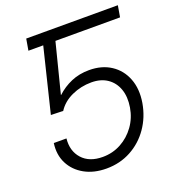

<svg xmlns="http://www.w3.org/2000/svg" viewBox="-134 -832 858 946"><g transform="rotate(-20 295.0 -359.5)"><path d="M229.5 -727.5 219.2 -667.5H99.6L109.9 -727.5ZM263.7 9.8Q197.8 9.8 149.2 -17.3Q100.6 -44.4 76.9 -91.1Q53.2 -137.7 61.5 -197.3H127.9Q121.1 -133.3 158.2 -91.8Q195.3 -50.3 265.6 -50.3Q317.9 -50.3 361.8 -74.2Q405.8 -98.1 435.5 -139.4Q465.3 -180.7 474.1 -233.4Q482.9 -287.1 468.5 -327.9Q454.1 -368.7 420.4 -391.8Q386.7 -415 336.9 -415Q282.2 -415 233.6 -392.8Q185.1 -370.6 159.2 -330.1L95.2 -332L191.9 -727.5H590.3L580.1 -667.5H241.2L175.3 -407.7H176.8Q210.4 -439 252.9 -457.3Q295.4 -475.6 347.2 -475.6Q413.6 -475.6 460.9 -444.6Q508.3 -413.6 529.5 -358.9Q550.8 -304.2 539.1 -233.4Q526.9 -162.6 488.5 -107.7Q450.2 -52.7 392.3 -21.5Q334.5 9.8 263.7 9.8Z"/></g></svg>

Font: Inter 28pt Light
Style: Italic
Weight: 300
Italic angle: -9.3988°
Designer: Rasmus Andersson
Foundry: rsms
Version: Version 4.001;git-66647c0bb